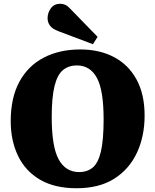

<svg xmlns="http://www.w3.org/2000/svg" viewBox="-20 -987 826 1021"><path d="M387 14Q271 14 193 -31.5Q115 -77 76 -158Q37 -239 37 -343Q37 -467 83 -552Q129 -637 212.5 -680.5Q296 -724 407 -724Q509 -724 586 -683.5Q663 -643 706 -564.5Q749 -486 749 -372Q749 -263 708.5 -175.5Q668 -88 588 -37Q508 14 387 14ZM401 -72Q444 -72 473 -96Q502 -120 516.5 -181Q531 -242 531 -352Q531 -508 495 -573.5Q459 -639 389 -639Q345 -639 315 -614.5Q285 -590 270 -529.5Q255 -469 255 -364Q255 -207 292 -139.5Q329 -72 401 -72ZM474 -752 291 -821Q259 -833 246 -850.5Q233 -868 233 -890Q233 -919 250.5 -943Q268 -967 301 -967Q313 -967 325.5 -962Q338 -957 353 -941L499 -791Z"/></svg>

Font: Literata 36pt ExtraBold
Style: Regular
Weight: 800
Designer: Latin by Veronika Burian and Jose Scaglione. Greek by Irene Vlachou. Cyrillic by Vera Evstafieva.
Foundry: TypeTogether
Version: Version 3.002